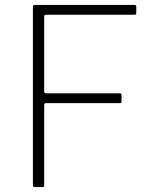

<svg xmlns="http://www.w3.org/2000/svg" viewBox="-20 -762 623 782"><path d="M123 -742H528Q535 -742 535 -735V-709Q535 -705 533.5 -703.5Q532 -702 527 -702H169Q164 -702 162 -700.5Q160 -699 160 -693V-389Q160 -385 162 -383.5Q164 -382 169 -382H468Q475 -382 475 -375V-349Q475 -345 473.5 -343.5Q472 -342 467 -342H169Q164 -342 162 -340.5Q160 -339 160 -333V-7Q160 0 153 0H123Q118 0 116 -2Q114 -4 114 -10V-732Q114 -738 116 -740Q118 -742 123 -742Z"/></svg>

Font: Libre Franklin Thin
Style: Regular
Weight: 250
Designer: Pablo Impallari, Rodrigo Fuenzalida
Foundry: Impallari Type
Version: Version 1.002; ttfautohint (v1.5)